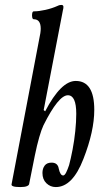

<svg xmlns="http://www.w3.org/2000/svg" viewBox="-20 -745 405 778"><path d="M62 13Q23 13 27 1L139 -587Q145 -613 145 -629Q145 -667 117 -667Q112 -667 110.5 -675Q109 -683 110.5 -691Q112 -699 117 -699Q137 -699 164 -705Q191 -711 213 -721Q219 -724 223 -724.5Q227 -725 229 -725Q237 -725 237 -717Q237 -714 236.5 -710.5Q236 -707 235 -704L157 -299L163 -294Q227 -417 287 -417Q362 -417 362 -300Q362 -213 318 -101Q274 13 206 13Q184 13 168 -2.5Q152 -18 152 -44Q152 -62 161 -74Q170 -86 189 -86Q214 -86 218 -62Q224 -34 236 -34Q242 -34 248 -46Q254 -58 260 -76Q267 -102 274 -138.5Q281 -175 285 -213.5Q289 -252 289 -284Q289 -359 255 -359Q217 -359 156 -237Q148 -220 139 -189Q130 -158 121 -114L98 1Q97 6 88.5 9.5Q80 13 62 13Z"/></svg>

Font: Junicode Two Beta Condensed Medium
Style: Italic
Weight: 500
Width: 3
Italic angle: -9°
Version: Version 1.053; ttfautohint (v1.8.4)